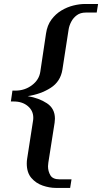

<svg xmlns="http://www.w3.org/2000/svg" viewBox="-20 -776 505 949"><path d="M114.3 7.8 143.6 -181.2Q144 -184.6 144.3 -187.7Q144.5 -190.9 144.5 -194.3Q144.5 -229 117.4 -251.7Q90.3 -274.4 48.3 -274.4H33.7L41.5 -328.1H56.2Q102.1 -328.1 137.7 -354.7Q173.3 -381.3 179.2 -421.4L207.5 -610.4Q213.4 -650.9 234.1 -679Q254.9 -707 283.4 -724.1Q312 -741.2 342.8 -748.8Q373.5 -756.3 398.9 -756.3H464.8L458 -713.9H403.8Q377.4 -713.9 359.9 -700.9Q342.3 -688 332.3 -668.9Q322.3 -649.9 319.3 -631.3L288.6 -432.6Q279.3 -373 230.5 -341.8Q181.6 -310.5 116.7 -300.8Q172.9 -291.5 212.2 -265.4Q251.5 -239.3 251.5 -189.5Q251.5 -180.2 250 -169.9L218.8 28.8Q217.3 37.6 217.3 45.9Q217.3 70.3 229 90.3Q240.7 110.4 274.4 110.4H333.5L326.7 152.8H255.9Q224.6 152.8 191.2 141.4Q157.7 129.9 135 103.5Q112.3 77.1 112.3 32.2Q112.3 19 114.3 7.8Z"/></svg>

Font: Gelasio Medium
Style: Italic
Weight: 500
Italic angle: -8.5°
Designer: Eben Sorkin
Foundry: Eben Sorkin
Version: Version 1.008